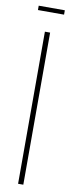

<svg xmlns="http://www.w3.org/2000/svg" viewBox="-92 -840 329 869"><g transform="rotate(10 72.0 -405.0)"><path d="M84 -699V0H60V-699ZM132 -790H12V-810H132Z"/></g></svg>

Font: Moniqa Thin Paragraph
Style: Regular
Weight: 100
Designer: Rajesh Rajput
Foundry: Rajesh Rajput
Version: Version 1.000